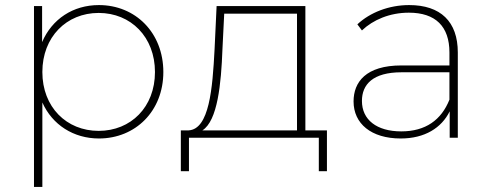

<svg xmlns="http://www.w3.org/2000/svg" viewBox="-20 -543 1924 757"><path d="M370 -523C268 -523 185 -468 146 -377V-519H114V194H147V-139C186 -51 270 3 370 3C514 3 624 -105 624 -259C624 -414 514 -523 370 -523ZM369 -27C242 -27 147 -121 147 -259C147 -397 242 -492 369 -492C496 -492 591 -397 591 -259C591 -121 496 -27 369 -27Z M1184 -29V-519H834L826 -349C818 -193 805 -34 724 -29H693V132H725V0H1237V132H1269V-29ZM864 -489H1151V-29H778C838 -67 852 -213 857 -348Z M1593 -523C1514 -523 1439 -494 1389 -447L1407 -423C1451 -465 1517 -493 1592 -493C1697 -493 1752 -439 1752 -336V-285H1563C1422 -285 1374 -219 1374 -143C1374 -56 1443 3 1560 3C1655 3 1721 -39 1753 -104V0H1785V-336C1785 -458 1717 -523 1593 -523ZM1562 -25C1465 -25 1407 -71 1407 -145C1407 -210 1450 -258 1563 -258H1752V-150C1720 -70 1658 -25 1562 -25Z"/></svg>

Font: Talent ExtraLight
Style: Regular
Weight: 200
Designer: Mike Powis
Version: Version 1.001;hotconv 1.0.109;makeotfexe 2.5.65596